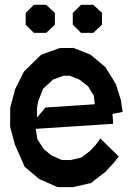

<svg xmlns="http://www.w3.org/2000/svg" viewBox="-20 -772 550 796"><path d="M377.9 -172.9 396 -197.8 472.2 -123.5 450.7 -95.7 416.5 -59.1 356.9 -13.2 282.2 3.9H226.1L216.3 2.9L142.6 -29.8L82.5 -80.1L42 -171.9L22 -246.6L22.5 -326.2L43 -402.8L79.1 -475.1L150.4 -544.9L227.5 -572.8L285.2 -573.2L356 -544.9L417.5 -493.2L460.4 -423.3L481.4 -356.4L488.3 -308.1L446.3 -299.8L449.2 -258.8L127.9 -237.8L135.3 -193.8L162.1 -153.3L191.4 -128.9L235.4 -108.9L272.5 -108.4L317.4 -118.7L354 -147ZM158.7 -404.3 138.2 -351.6 133.3 -323.7V-284.7L168.5 -326.2L373 -339.8L368.7 -376L344.7 -414.6L308.6 -442.4L268.6 -458H243.7L200.2 -442.4ZM120.6 -752H171.4L207.5 -718.8V-669.4L171.4 -635.7H120.6L86.4 -669.9V-718.3ZM315.9 -752H366.7L402.8 -718.8V-669.4L366.7 -635.7H315.9L281.7 -669.9V-718.3Z"/></svg>

Font: Gap Sans
Style: Bold
Weight: 400
Designer: Alexandre Liziard and Etienne Ozeray
Foundry: Interstices.io
Version: Version 1.610